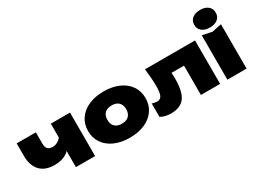

<svg xmlns="http://www.w3.org/2000/svg" viewBox="-57 -1515 2903 2200"><g transform="rotate(-30 1394.5 -415.5)"><path d="M287 -142Q163 -142 97 -211.5Q31 -281 31 -411V-575H285V-423Q285 -333 369 -333Q410 -333 448 -358.5Q486 -384 508 -433L520 -277Q501 -214 438.5 -178Q376 -142 287 -142ZM483 0V-575H737V0Z M1190 18Q1076 18 990.5 -20Q905 -58 857.5 -127Q810 -196 810 -287Q810 -379 857.5 -448Q905 -517 990.5 -555Q1076 -593 1190 -593Q1304 -593 1389.5 -555Q1475 -517 1522.5 -448Q1570 -379 1570 -287Q1570 -196 1522.5 -127Q1475 -58 1389.5 -20Q1304 18 1190 18ZM1190 -167Q1230 -167 1257.5 -181Q1285 -195 1299.5 -222Q1314 -249 1314 -287Q1314 -326 1299.5 -353Q1285 -380 1257.5 -394Q1230 -408 1190 -408Q1151 -408 1123 -394Q1095 -380 1080.5 -353Q1066 -326 1066 -288Q1066 -249 1080.5 -222Q1095 -195 1123 -181Q1151 -167 1190 -167Z M1729 -575H2391V0H2137V-504L2253 -388H1856L1963 -489Q1969 -431 1972 -388.5Q1975 -346 1975 -311Q1975 -139 1919 -63Q1863 13 1737 13Q1699 13 1666 5.5Q1633 -2 1600 -20V-198Q1618 -191 1635.5 -188Q1653 -185 1666 -185Q1710 -185 1727.5 -222Q1745 -259 1745 -346Q1745 -391 1741 -448Q1737 -505 1729 -575Z M2487 -587 2614 -561 2741 -587V0H2487ZM2614 -617Q2550 -617 2511 -648Q2472 -679 2472 -733Q2472 -787 2511 -818Q2550 -849 2614 -849Q2679 -849 2717.5 -818Q2756 -787 2756 -733Q2756 -679 2717.5 -648Q2679 -617 2614 -617Z"/></g></svg>

Font: Unbounded Black
Style: Regular
Weight: 900
Designer: Luke Prowse, Jean-Baptiste Morizot, Fátima Lázaro, Florian Runge
Foundry: NaN
Version: Version 1.701;gftools[0.9.28.dev5+ged2979d]